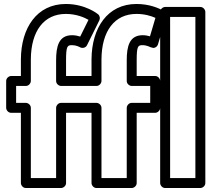

<svg xmlns="http://www.w3.org/2000/svg" viewBox="-20 -920 1087 965"><path d="M737.5 -682.4 750.7 -679C761.4 -679.3 770.9 -686.7 774 -696.9L815 -835.9C817.9 -845.8 813.8 -858.6 803.6 -864.6C776.5 -880.4 729.3 -900 666 -900C520 -900 441 -779.4 440 -622.1V-538H312V-617C312 -690.1 319.2 -693 342 -693C362.6 -693 379.1 -684.3 384.2 -681.4C396.2 -676.6 411 -680.1 417.4 -692.9L479.4 -817.9C484.2 -827.6 482 -840.9 472.8 -848.4C470.7 -850.1 409.7 -900 311 -900C165 -900 86 -779.4 85 -622.1V-538H36C25.3 -538 11 -528.1 11 -513V-378C11 -367.3 20.9 -353 36 -353H85V0C85 10.7 94.9 25 110 25H287C297.7 25 312 15.1 312 0V-353H440V0C440 10.7 449.9 25 465 25H642C652.7 25 667 15.1 667 0V-353H760C770.7 -353 785 -362.9 785 -378V-513C785 -523.7 775.1 -538 760 -538H667V-617C667 -690.1 674.2 -693 697 -693C716.7 -693 736.1 -683.1 737.5 -682.4ZM135 -513V-621.9C136 -764.6 201 -850 311 -850C364 -850 404.8 -831.8 424.8 -820.3L383.1 -736.2C371.4 -739.9 358.1 -743 342 -743C274.8 -743 262 -685.9 262 -617V-513C262 -497.9 276.3 -488 287 -488H465C480.1 -488 490 -502.3 490 -513V-621.9C491 -764.6 556 -850 666 -850C706.7 -850 739.3 -840 761.2 -830.2L733.8 -737.5C722.9 -740.6 711.1 -743 697 -743C629.8 -743 617 -685.9 617 -617V-513C617 -497.9 631.3 -488 642 -488H735V-403H642C626.9 -403 617 -388.7 617 -378V-25H490V-378C490 -393.1 475.7 -403 465 -403H287C271.9 -403 262 -388.7 262 -378V-25H135V-378C135 -393.1 120.7 -403 110 -403H61V-488H110C125.1 -488 135 -502.3 135 -513ZM835 -25V-835H962V-25ZM785 0C785 10.7 794.9 25 810 25H987C997.7 25 1012 15.1 1012 0V-860C1012 -870.7 1002.1 -885 987 -885H810C799.3 -885 785 -875.1 785 -860Z"/></svg>

Font: Hussar Techniczny
Style: Bold 
Weight: 700
Foundry: Cannot Into Space Fonts
Version: Version 0.77